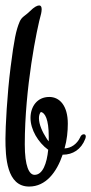

<svg xmlns="http://www.w3.org/2000/svg" viewBox="-20 -678 335 705"><path d="M288 -185C282 -185 277 -181 274 -173C263 -150 242 -134 217 -133C226 -164 229 -196 229 -224C229 -290 199 -322 161 -322C116 -322 92 -286 92 -245C92 -202 120 -155 157 -128C152 -78 137 -36 107 -36C87 -36 71 -67 71 -148C71 -354 115 -572 131 -628C132 -633 133 -639 133 -644C133 -653 130 -658 124 -658C117 -658 106 -653 90 -637C72 -619 60 -617 52 -598C39 -567 32 -534 19 -432C6 -331 0 -210 0 -169C0 -102 4 7 87 7C148 7 188 -45 210 -110H211C247 -110 278 -129 293 -168C294 -171 295 -174 295 -177C295 -182 292 -185 288 -185ZM149 -173C136 -193 123 -221 123 -244C123 -253 125 -261 130 -267C145 -264 159 -241 159 -176V-159C155 -163 152 -168 149 -173Z"/></svg>

Font: Engagement
Style: Regular
Weight: 400
Designer: Astigmatic (AOETI)
Foundry: Astigmatic (AOETI)
Version: Version 1.000